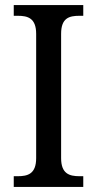

<svg xmlns="http://www.w3.org/2000/svg" viewBox="-20 -734 381 754"><path d="M34 0H307V-42H292C252 -42 220 -52 220 -113V-601C220 -663 251 -672 292 -672H307V-714H34V-672H50C89 -672 122 -663 122 -601V-113C122 -51 89 -42 50 -42H34Z"/></svg>

Font: Noto Serif Thai SemiCondensed
Style: Regular
Weight: 400
Width: 4
Designer: Monotype Design Team
Foundry: Monotype Imaging Inc.
Version: Version 2.002